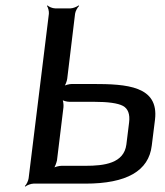

<svg xmlns="http://www.w3.org/2000/svg" viewBox="-20 -680 610 711"><path d="M323 -369H246C237 -369 220 -365 214 -360L216 -358C222 -363 228 -380 229 -389L258 -629C259 -638 267 -653 273 -658L271 -660C265 -655 250 -649 241 -649H184C175 -649 160 -655 156 -660L154 -658C158 -653 162 -638 161 -629L86 -20C85 -11 78 4 72 9L74 11C79 6 95 0 104 0H296C449 0 531 -47 542 -141L554 -237C569 -362 449 -369 323 -369ZM297 -66H208C199 -66 182 -62 176 -57L178 -55C183 -60 189 -77 191 -86L215 -283C216 -292 214 -309 210 -314L207 -312C212 -307 228 -303 237 -303H328C380 -303 416 -298 435 -288C454 -278 462 -257 458 -226L448 -145C439 -75 366 -66 297 -66Z"/></svg>

Font: Gamestation Storm Oblique 
Style: Italic
Weight: 400
Designer: Jonas Hecksher
Foundry: Jonas Hecksher, Playtypeª, e-types AS
Version: Version 1.003